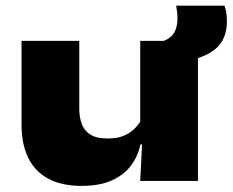

<svg xmlns="http://www.w3.org/2000/svg" viewBox="-20 -622 800 660"><path d="M252.5 -481.5V-247.5Q252.5 -222 260 -198.8Q267.5 -175.5 288.5 -160.8Q309.5 -146 350.5 -146Q382.5 -146 404.5 -155Q426.5 -164 441.5 -178.8Q456.5 -193.5 467 -211L487.5 -125.5H462.5Q454.5 -85.5 430.5 -53.2Q406.5 -21 364.8 -2Q323 17 260 17Q192.5 17 146.5 -7.5Q100.5 -32 77.2 -79Q54 -126 54 -194V-481.5ZM660.5 -481.5V0H462L470 -159.5L462 -177V-481.5ZM589 -406 543.5 -481.5Q569 -492 579.5 -511.2Q590 -530.5 590 -558Q590 -569.5 588.8 -581Q587.5 -592.5 585.5 -602.5H752Q756 -591.5 758 -577.5Q760 -563.5 760 -548.5Q760 -486 719.2 -452.5Q678.5 -419 589 -406Z"/></svg>

Font: Anek Latin Expanded ExtraBold
Style: Regular
Weight: 800
Width: 7
Designer: Yesha Goshar
Foundry: Ek Type
Version: Version 1.003